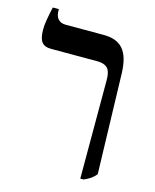

<svg xmlns="http://www.w3.org/2000/svg" viewBox="-102 -717 640 794"><g transform="rotate(15 218.5 -320.0)"><path d="M318 7H332C355 -3 369 -12 383 -29L371 -458C368 -557 329 -592 257 -592H95C66 -592 51 -610 51 -641V-647H25C15 -599 10 -576 10 -549C10 -499 25 -480 63 -480H259C310 -480 318 -453 318 -413Z"/></g></svg>

Font: Noto Serif Hebrew SemiCondensed Medium
Style: Regular
Weight: 500
Width: 4
Designer: Monotype Design Team
Foundry: Monotype Imaging Inc.
Version: Version 2.004